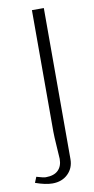

<svg xmlns="http://www.w3.org/2000/svg" viewBox="-126 -637 391 799"><g transform="rotate(-10 69.0 -237.5)"><path d="M69.8 -600.1H120.1V38.1Q120.1 75.7 95 100.3Q69.8 125 29.3 125Q0 125 -42.5 109.9L-32.7 85.9Q-3.4 94.7 5.9 94.7Q41 94.7 58.6 77.4Q76.2 60.1 76.2 29.3Q76.2 25.4 73 -21.2Q69.8 -67.9 69.8 -86.9Z"/></g></svg>

Font: Reswysokr
Style: Regular
Weight: 500
Version: Version 0.984